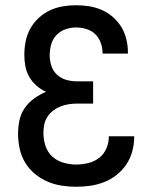

<svg xmlns="http://www.w3.org/2000/svg" viewBox="-20 -702 590 734"><path d="M271 12Q243 12 214.5 7.5Q186 3 160 -8.5Q134 -20 112 -38.5Q90 -57 75.5 -81.5Q61 -106 55 -134.5Q49 -163 49 -191Q49 -217 54.5 -242.5Q60 -268 74.5 -289Q89 -310 110.5 -325.5Q132 -341 156 -351Q136 -360 119.5 -374.5Q103 -389 92 -408Q81 -427 77 -448.5Q73 -470 73 -492Q73 -518 78 -543.5Q83 -569 95.5 -592Q108 -615 127.5 -633Q147 -651 170 -662Q193 -673 219 -677.5Q245 -682 271 -682Q296 -682 321 -678Q346 -674 369 -664Q392 -654 411.5 -637Q431 -620 444 -598.5Q457 -577 463 -552Q469 -527 469 -502V-497H372V-500Q372 -519 365 -538.5Q358 -558 344 -571.5Q330 -585 310.5 -591Q291 -597 271 -597Q250 -597 230 -590Q210 -583 195.5 -567.5Q181 -552 175.5 -531.5Q170 -511 170 -491Q170 -470 176.5 -450Q183 -430 198.5 -416Q214 -402 234 -396.5Q254 -391 275 -391H336V-306H275Q259 -306 242.5 -303.5Q226 -301 211 -295Q196 -289 183 -279Q170 -269 161 -255Q152 -241 149 -225Q146 -209 146 -193Q146 -168 154 -144Q162 -120 180 -103.5Q198 -87 222.5 -80Q247 -73 271 -73Q294 -73 317 -78.5Q340 -84 358.5 -98Q377 -112 386.5 -134Q396 -156 396 -179V-181H493V-177Q493 -150 485.5 -123Q478 -96 463 -73.5Q448 -51 426 -33.5Q404 -16 378.5 -6Q353 4 326 8Q299 12 271 12Z"/></svg>

Font: Lode Dark Term
Style: Bold
Weight: 700
Monospace: yes
Designer: Belleve Invis
Foundry: Belleve Invis
Version: Version 29.2.0